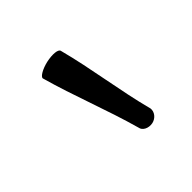

<svg xmlns="http://www.w3.org/2000/svg" viewBox="-70 -1026 297 297"><g transform="rotate(-45 78.0 -878.0)"><path d="M39 -955C54 -901 75 -850 90 -796C91 -789 100 -784 110 -786C119 -788 125 -796 124 -804C110 -857 103 -912 89 -965C88 -970 76 -971 62 -968C49 -965 39 -959 39 -955Z"/></g></svg>

Font: Nupuram Condensed Thin
Style: Regular
Weight: 100
Width: 3
Designer: Santhosh Thottingal (santhosh.thottingal@gmail.com)
Foundry: SMC
Version: Version 1.000